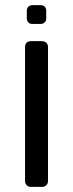

<svg xmlns="http://www.w3.org/2000/svg" viewBox="-20 -732 285 752"><path d="M78.1 -22.9V-547.9Q78.1 -559.1 84.5 -564.9Q90.8 -570.8 101.1 -570.8H145Q154.8 -570.8 161.4 -564.5Q168 -558.1 168 -547.9V-22.9Q168 -13.2 161.4 -6.6Q154.8 0 145 0H101.1Q90.8 0 84.5 -6.6Q78.1 -13.2 78.1 -22.9ZM85 -660.2V-689.9Q85 -699.7 91.1 -705.8Q97.2 -711.9 106.9 -711.9H139.2Q148.9 -711.9 155 -706.1Q161.1 -700.2 161.1 -689.9V-660.2Q161.1 -650.4 155 -644.3Q148.9 -638.2 139.2 -638.2H106.9Q97.2 -638.2 91.1 -644Q85 -649.9 85 -660.2Z"/></svg>

Font: Rubik AZ
Style: Regular
Weight: 400
Designer: Hubert and Fischer
Foundry: Hubert & Fischer
Version: Version 2.000